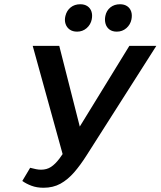

<svg xmlns="http://www.w3.org/2000/svg" viewBox="-20 -874 756 904"><path d="M185 10Q153 10 128 0.5Q103 -9 85 -22L122 -84Q137 -80 149.5 -77.5Q162 -75 173 -75Q200 -75 220 -88Q240 -101 260 -127.5Q280 -154 304 -194L589 -658H716L388 -143Q359 -97 329 -62.5Q299 -28 264.5 -9Q230 10 185 10ZM283 -119 134 -658H259L376 -198ZM343 -725Q322 -725 308 -735Q294 -745 288.5 -762Q283 -779 288 -799Q294 -824 312.5 -839Q331 -854 358 -854Q378 -854 391.5 -845Q405 -836 410.5 -820Q416 -804 412 -783Q407 -758 388 -741.5Q369 -725 343 -725ZM530 -725Q509 -725 495.5 -735Q482 -745 477 -762Q472 -779 476 -799Q481 -824 499.5 -839Q518 -854 545 -854Q565 -854 578.5 -845Q592 -836 597.5 -820Q603 -804 599 -783Q594 -758 575 -741.5Q556 -725 530 -725Z"/></svg>

Font: Ysabeau
Style: Bold Italic
Weight: 700
Italic angle: -12°
Designer: Christian Thalmann (Catharsis Fonts)
Version: Version 2.002